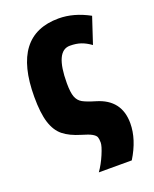

<svg xmlns="http://www.w3.org/2000/svg" viewBox="-139 -642 718 898"><g transform="rotate(-20 220.0 -192.5)"><path d="M416 -521 373 -391Q348 -409 324.5 -417Q301 -425 270 -425Q197 -425 197 -265Q197 -219 205.5 -196.5Q214 -174 233.5 -163Q253 -152 297 -139Q412 -105 412 12Q412 92 359 178H195Q217 147 234 107Q251 67 251 50Q251 32 247.5 22.5Q244 13 228.5 4Q213 -5 178 -15Q124 -31 93 -56Q62 -81 47 -128.5Q32 -176 32 -257Q32 -563 264 -563Q339 -563 416 -521Z"/></g></svg>

Font: Noto Sans UI CondBlack
Style: Regular
Weight: 900
Width: 3
Designer: Monotype Design Team
Foundry: Monotype Imaging Inc.
Version: Version 1.001